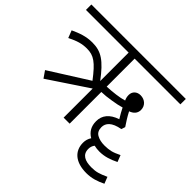

<svg xmlns="http://www.w3.org/2000/svg" viewBox="-175 -838 1199 1199"><g transform="rotate(45 424.5 -238.5)"><path d="M377 -256.8V0H430.2V-279.8C455.1 -280.3 483.4 -283.2 515.1 -288.6C546.4 -293.5 572.3 -298.8 592.8 -305.2C601.1 -287.6 615.7 -261.7 629.9 -238.8C565.9 -217.8 536.1 -178.2 536.1 -128.9V-126.5C536.1 -84 554.2 -51.8 589.8 -30.8C578.6 -13.7 573.2 4.9 573.2 24.9C573.2 97.2 624.5 145 722.2 145C768.6 145 808.6 131.8 849.1 111.8L832 67.9C808.6 78.6 789.1 86.4 772.9 90.8C756.8 95.2 739.3 97.2 719.2 97.2C662.6 97.2 624 79.6 624 28.8C624 12.7 628.9 -1 638.2 -13.2C652.8 -9.8 668 -7.8 684.1 -7.8C731 -7.8 770.5 -22 811 -42L793.9 -85.9C771 -74.7 752 -66.9 735.8 -63C719.7 -59.1 701.7 -57.1 681.2 -57.1C653.8 -57.1 631.3 -62 613.3 -72.3C595.2 -82 585.9 -99.6 585.9 -125C585.9 -160.6 611.3 -191.9 682.1 -204.1L690.9 -230C673.8 -255.4 655.3 -283.7 638.2 -316.9C665 -326.7 685.1 -344.2 685.1 -376C685.1 -411.6 657.7 -439 618.2 -439C587.4 -439 564 -418.9 564 -387.2C564 -373 566.9 -359.9 573.2 -347.2C536.6 -335.9 482.4 -329.6 430.2 -327.1V-574.2H834V-622.1H0V-574.2H377V-323.2C298.8 -426.8 251.5 -459 172.9 -459C116.7 -459 73.7 -442.4 26.9 -420.9L45.9 -372.1C99.1 -398.9 133.8 -408.2 174.8 -408.2C235.8 -408.2 270 -384.3 341.8 -290L85 -127.9L116.2 -83Z"/></g></svg>

Font: Noto Reveo Sans
Style: Regular
Weight: 300
Designer: Monotype Design Team
Foundry: Monotype Imaging Inc.
Version: Version 2.007